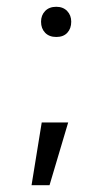

<svg xmlns="http://www.w3.org/2000/svg" viewBox="-20 -597 323 566"><path d="M126 -51H73L103 -236H181ZM146 -577Q166 -577 178 -564.5Q190 -552 190 -533Q190 -513 178.5 -500.5Q167 -488 146 -488Q125 -488 113 -500.5Q101 -513 101 -533Q101 -552 113 -564.5Q125 -577 146 -577Z"/></svg>

Font: SUIT
Style: Regular
Weight: 400
Designer: Sunn Youn; Korean Glyphs from Source Han Sans (Sandoll Communications; Soo-young Jang, Joo-yeon Kang)
Foundry: Sunn
Version: Version 1.140